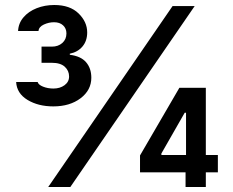

<svg xmlns="http://www.w3.org/2000/svg" viewBox="-20 -752 935 772"><path d="M194.3 -324.2Q133.8 -324.2 90.6 -350.3Q47.4 -376.5 44.9 -422.4H131.3Q134.3 -411.1 153.1 -403.6Q171.9 -396 194.8 -396Q221.2 -396 239.5 -409.4Q257.8 -422.9 257.8 -444.3Q257.8 -467.8 240.5 -483.6Q223.1 -499.5 188.5 -499.5H147V-564.5H188.5Q213.9 -564.5 230.5 -579.1Q247.1 -593.8 247.1 -617.7Q247.1 -637.7 233.6 -650.1Q220.2 -662.6 197.3 -662.6Q176.3 -662.6 156.2 -653.3Q136.2 -644 134.8 -627.4H52.7Q54.2 -658.7 74.5 -682.4Q94.7 -706.1 127.4 -719Q160.2 -731.9 198.2 -731.9Q261.2 -731.9 295.9 -698Q330.6 -664.1 330.6 -621.6Q330.6 -587.4 311.5 -564.9Q292.5 -542.5 260.7 -536.1V-531.7Q304.7 -526.4 325.9 -502Q347.2 -477.5 347.2 -439.5Q347.2 -389.6 304 -356.9Q260.7 -324.2 194.3 -324.2ZM173.8 0 673.8 -727.5H762.7L262.7 0ZM543 -59.1V-127L701.2 -398.9H807.6V-128.9H856V-59.1H807.6V0H726.1V-59.1ZM728 -128.9V-298.8H722.7L628.9 -134.8V-128.9Z"/></svg>

Font: Inter Medium
Style: Regular
Weight: 500
Designer: Rasmus Andersson
Foundry: rsms
Version: Version 4.001;git-9221beed3